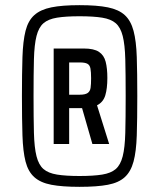

<svg xmlns="http://www.w3.org/2000/svg" viewBox="-20 -716 618 744"><path d="M288 8Q221 8 179 0Q137 -8 113 -29.5Q89 -51 79 -90Q69 -129 67 -191.5Q65 -254 65 -344Q65 -432 67 -494.5Q69 -557 79 -596.5Q89 -636 113 -657.5Q137 -679 179 -687.5Q221 -696 288 -696Q356 -696 398 -687.5Q440 -679 463.5 -657.5Q487 -636 497.5 -596.5Q508 -557 510 -495Q512 -433 512 -344Q512 -254 510 -191.5Q508 -129 497.5 -90Q487 -51 463.5 -29.5Q440 -8 398 0Q356 8 288 8ZM288 -34Q342 -34 376 -39.5Q410 -45 428.5 -61Q447 -77 455.5 -110.5Q464 -144 465.5 -201Q467 -258 467 -344Q467 -430 465.5 -486.5Q464 -543 455.5 -576.5Q447 -610 428.5 -626Q410 -642 376 -647.5Q342 -653 288 -653Q235 -653 201 -647.5Q167 -642 148.5 -626Q130 -610 121.5 -576.5Q113 -543 111.5 -486.5Q110 -430 110 -344Q110 -258 111.5 -201Q113 -144 121.5 -110.5Q130 -77 148.5 -61Q167 -45 201 -39.5Q235 -34 288 -34ZM188 -158V-528H305Q344 -528 363.5 -515Q383 -502 389.5 -476.5Q396 -451 396 -414Q396 -373 388 -346.5Q380 -320 356 -308L403 -158H338L298 -297H248V-158ZM248 -349H289Q310 -349 319.5 -355.5Q329 -362 331 -375.5Q333 -389 333 -413Q333 -437 330.5 -450.5Q328 -464 318.5 -469Q309 -474 290 -474H248Z"/></svg>

Font: Saira Condensed SemiBold
Style: Regular
Weight: 600
Width: 3
Designer: Hector Gatti with collaboration of the Omnibus-Type team
Foundry: Omnibus-Type
Version: Version 1.100